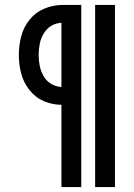

<svg xmlns="http://www.w3.org/2000/svg" viewBox="-20 -755 540 775"><path d="M228 0V-332Q192 -332 157.5 -346.5Q123 -361 99 -391.5Q75 -422 65.5 -458.5Q56 -495 56 -533Q56 -571 65.5 -608Q75 -645 99 -675Q123 -705 157.5 -719.5Q192 -734 228 -735H308V0ZM364 0V-735H444V0ZM228 -404V-663Q207 -662 189 -652Q169 -640 157 -620.5Q145 -601 140.5 -578.5Q136 -556 136 -533.5Q136 -511 140.5 -488.5Q145 -466 157 -446Q169 -426 189 -415Q207 -405 228 -404Z"/></svg>

Font: Iosevka SS01
Style: Regular
Weight: 400
Monospace: yes
Designer: Belleve Invis
Foundry: Belleve Invis
Version: 2.3.3; ttfautohint (v1.8.3)